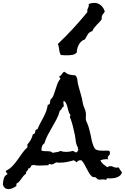

<svg xmlns="http://www.w3.org/2000/svg" viewBox="-115 -1278 874 1345"><path d="M739.3 -71.3Q736.3 -57.6 727.1 -49.3Q717.8 -41 705.1 -36.1Q692.4 -31.2 679.2 -29.8Q666 -28.3 655.3 -28.3Q650.4 -28.3 646 -28.8Q641.6 -29.3 636.7 -29.3Q631.8 -29.3 631.8 -24.4Q631.8 -19.5 627 -17.6Q622.1 -19.5 617.2 -20.5Q612.3 -21.5 607.4 -21.5Q600.6 -21.5 594.2 -20.5Q587.9 -19.5 582 -19.5Q574.2 -19.5 570.8 -21.5Q567.4 -23.4 564.9 -25.9Q562.5 -28.3 560.1 -31.2Q557.6 -34.2 552.7 -36.1Q545.9 -39.1 541.5 -37.1Q537.1 -35.2 528.3 -43Q516.6 -52.7 508.3 -66.9Q500 -81.1 492.2 -96.7Q484.4 -112.3 475.6 -127.9Q466.8 -143.6 455.1 -155.3H447.3Q429.7 -155.3 422.9 -140.6Q418 -143.6 413.1 -147.9Q408.2 -152.3 402.3 -155.3Q379.9 -148.4 355.5 -143.6Q331.1 -138.7 306.6 -138.7H293Q287.1 -138.7 280.3 -140.6Q270.5 -136.7 262.7 -131.3Q254.9 -126 245.1 -126Q239.3 -126 231.4 -129.9Q225.6 -129.9 226.1 -125Q226.6 -120.1 219.7 -120.1H210.9Q197.3 -120.1 184.1 -119.1Q170.9 -118.2 157.2 -118.2Q138.7 -118.2 119.1 -123Q114.3 -120.1 108.4 -120.1Q104.5 -118.2 102.5 -113.8Q100.6 -109.4 98.6 -106Q96.7 -102.5 93.3 -100.1Q89.8 -97.7 84 -98.6Q82 -86.9 74.2 -80.1Q66.4 -73.2 66.4 -59.6Q55.7 -53.7 48.8 -44.9Q42 -36.1 35.2 -26.4Q28.3 -16.6 21 -7.8Q13.7 1 2.9 5.9Q-2 11.7 0 24.4Q-10.7 33.2 -26.4 40Q-42 46.9 -55.7 46.9Q-84 46.9 -94.7 16.6Q-94.7 6.8 -93.3 -4.4Q-91.8 -15.6 -88.9 -25.9Q-85.9 -36.1 -80.1 -44.4Q-74.2 -52.7 -63.5 -56.6Q-63.5 -65.4 -69.3 -68.8Q-75.2 -72.3 -74.2 -81.1Q-47.9 -93.8 -28.3 -114.3Q-8.8 -134.8 7.3 -157.7Q23.4 -180.7 40 -204.1Q56.6 -227.5 77.1 -246.1V-266.6Q106.4 -297.9 115.2 -336.9Q126 -338.9 129.4 -346.7Q132.8 -354.5 132.8 -365.2Q137.7 -365.2 139.2 -369.6Q140.6 -374 147.5 -372.1Q156.2 -395.5 167 -415Q177.7 -434.6 188.5 -454.6Q199.2 -474.6 207.5 -496.1Q215.8 -517.6 219.7 -543.9Q233.4 -544.9 234.9 -557.1Q236.3 -569.3 238.3 -579.1Q252.9 -592.8 260.3 -611.3Q267.6 -629.9 273.4 -649.9Q279.3 -669.9 286.6 -689.9Q293.9 -710 307.6 -725.6V-728.5Q307.6 -733.4 303.7 -734.9Q299.8 -736.3 299.8 -741.2Q300.8 -742.2 300.8 -743.2Q312.5 -748 318.4 -759.3Q324.2 -770.5 335.9 -775.4Q356.4 -758.8 372.1 -755.4Q387.7 -752 413.1 -750Q425.8 -736.3 427.2 -717.3Q428.7 -698.2 433.6 -679.7Q441.4 -648.4 450.7 -618.7Q460 -588.9 464.8 -557.6Q467.8 -539.1 475.6 -522.5Q483.4 -505.9 486.3 -488.3Q488.3 -474.6 486.3 -457.5Q484.4 -440.4 490.2 -427.7L497.1 -412.1Q502 -401.4 505.4 -389.6Q508.8 -377.9 511.7 -366.2Q519.5 -336.9 525.9 -303.2Q532.2 -269.5 545.9 -242.2Q550.8 -232.4 561 -228.5Q571.3 -224.6 584 -223.1Q596.7 -221.7 608.9 -222.2Q621.1 -222.7 629.9 -222.7H639.6Q645.5 -222.7 651.4 -220.7Q655.3 -212.9 655.3 -207Q655.3 -195.3 647.5 -188.5Q639.6 -181.6 639.6 -172.9Q639.6 -168 643.6 -162.1Q639.6 -163.1 631.8 -163.1Q609.4 -163.1 587.9 -155.3Q595.7 -138.7 608.9 -127.4Q622.1 -116.2 636.7 -106.4Q646.5 -114.3 657.2 -114.3Q668.9 -114.3 679.2 -108.9Q689.5 -103.5 701.2 -103.5Q710 -103.5 713.9 -106.4Q721.7 -97.7 726.6 -88.4Q731.4 -79.1 739.3 -71.3ZM433.6 -227.5Q431.6 -244.1 427.2 -251.5Q422.9 -258.8 419.9 -269.5Q416 -283.2 414.6 -298.8Q413.1 -314.5 410.2 -329.1Q403.3 -362.3 395 -395.5Q386.7 -428.7 374 -460Q377.9 -465.8 377.9 -470.7V-473.6Q369.1 -483.4 365.2 -497.6Q361.3 -511.7 357.9 -525.9Q354.5 -540 349.1 -552.2Q343.8 -564.5 332 -572.3Q329.1 -566.4 329.1 -558.6Q329.1 -551.8 330.6 -545.9Q332 -540 332 -533.2Q322.3 -528.3 317.9 -518.1Q313.5 -507.8 303.7 -502Q295.9 -470.7 281.2 -442.9Q266.6 -415 250.5 -387.7Q234.4 -360.4 219.7 -332.5Q205.1 -304.7 196.3 -274.4Q183.6 -265.6 179.2 -252Q174.8 -238.3 174.8 -224.6Q183.6 -219.7 194.8 -219.2Q206.1 -218.8 216.8 -218.8Q227.5 -218.8 237.3 -216.8Q247.1 -214.8 254.9 -207Q267.6 -210.9 282.7 -212.4Q297.9 -213.9 307.6 -220.7Q327.1 -213.9 349.6 -213.9Q361.3 -213.9 372.6 -215.8Q383.8 -217.8 394.5 -220.7Q403.3 -218.8 408.2 -214.4Q413.1 -210 422.9 -210.9Q427.7 -214.8 428.7 -219.2Q429.7 -223.6 433.6 -227.5ZM619.1 -1197.3Q615.2 -1189.5 610.8 -1184.6Q606.4 -1179.7 603 -1174.3Q599.6 -1168.9 598.1 -1162.1Q596.7 -1155.3 597.7 -1144.5Q590.8 -1132.8 581.5 -1123Q572.3 -1113.3 563 -1104Q553.7 -1094.7 545.4 -1084Q537.1 -1073.2 532.2 -1060.5Q509.8 -1053.7 499.5 -1036.6Q489.3 -1019.5 479.5 -1002Q451.2 -992.2 437 -964.8Q422.9 -937.5 422.9 -910.2Q410.2 -896.5 391.6 -893.6Q373 -890.6 356.4 -890.6Q344.7 -890.6 333.5 -891.1Q322.3 -891.6 311.5 -892.6Q305.7 -901.4 303.2 -911.1Q300.8 -920.9 299.3 -931.2Q297.9 -941.4 296.4 -951.2Q294.9 -960.9 290 -969.7Q345.7 -1022.5 397 -1078.1Q448.2 -1133.8 497.1 -1193.4Q496.1 -1196.3 496.1 -1202.1Q496.1 -1209 498.5 -1214.4Q501 -1219.7 502.9 -1224.6Q504.9 -1229.5 506.3 -1235.4Q507.8 -1241.2 506.8 -1250Q525.4 -1257.8 543.9 -1257.8Q572.3 -1257.8 591.8 -1240.7Q611.3 -1223.6 619.1 -1197.3Z"/></svg>

Font: RockSalt
Style: Regular
Weight: 400
Designer: Squid
Foundry: Font Diner, Inc DBA Sideshow
Version: Version 1.000